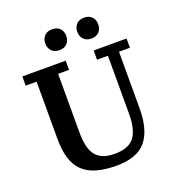

<svg xmlns="http://www.w3.org/2000/svg" viewBox="-160 -1035 1078 1174"><g transform="rotate(-20 379.0 -447.5)"><path d="M399 12Q322 12 268 -4Q214 -20 179.5 -53.5Q145 -87 129 -140Q113 -193 113 -268V-638H42V-698H324V-638H253V-261Q253 -210 261 -172Q269 -134 287.5 -109.5Q306 -85 336.5 -72.5Q367 -60 412 -60Q503 -60 540 -108.5Q577 -157 577 -259V-638H506V-698H720V-638H649V-269Q649 -129 590.5 -58.5Q532 12 399 12ZM311 -771Q279 -771 261 -790Q243 -809 243 -837V-841Q243 -869 261 -888Q279 -907 311 -907Q343 -907 361 -888Q379 -869 379 -841V-837Q379 -809 361 -790Q343 -771 311 -771ZM519 -771Q487 -771 469 -790Q451 -809 451 -837V-841Q451 -869 469 -888Q487 -907 519 -907Q551 -907 569 -888Q587 -869 587 -841V-837Q587 -809 569 -790Q551 -771 519 -771Z"/></g></svg>

Font: IBM Plex Serif SemiBold
Style: Regular
Weight: 600
Designer: Mike Abbink, Paul van der Laan, Pieter van Rosmalen
Foundry: Bold Monday
Version: Version 2.5